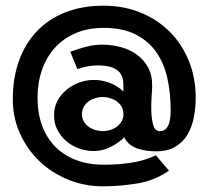

<svg xmlns="http://www.w3.org/2000/svg" viewBox="-20 -540 735 675"><path d="M414 -218Q414 -233 413.5 -249Q413 -265 405.5 -278.5Q398 -292 379 -301Q360 -310 323 -310Q288 -310 252 -297L227 -358Q254 -368 282 -375.5Q310 -383 339 -383Q371 -383 402.5 -375Q434 -367 459 -349.5Q484 -332 499.5 -305Q515 -278 515 -239Q515 -227 513 -200.5Q511 -174 512 -147Q513 -120 519 -99.5Q525 -79 542 -79Q555 -79 563 -87Q571 -95 574.5 -106.5Q578 -118 579 -130.5Q580 -143 580 -153Q580 -212 568.5 -264.5Q557 -317 529.5 -356.5Q502 -396 456.5 -419Q411 -442 344 -442Q289 -442 246 -423.5Q203 -405 173 -372Q143 -339 127.5 -294Q112 -249 112 -196Q112 -142 128 -98.5Q144 -55 174 -24.5Q204 6 247 22.5Q290 39 344 39Q392 39 438.5 32.5Q485 26 528 6L574 60Q524 95 462.5 105Q401 115 341 115Q277 115 219.5 91.5Q162 68 119 27Q76 -14 50.5 -70Q25 -126 25 -191Q25 -265 46.5 -325.5Q68 -386 109 -429.5Q150 -473 209.5 -496.5Q269 -520 344 -520Q414 -520 473.5 -496Q533 -472 576.5 -428.5Q620 -385 644 -325.5Q668 -266 668 -196Q668 -161 661.5 -127.5Q655 -94 639.5 -67.5Q624 -41 597 -24.5Q570 -8 529 -8Q514 -8 497.5 -10Q481 -12 465.5 -17Q450 -22 437 -32Q424 -42 417 -57Q396 -37 368 -23Q340 -9 310 -9Q283 -9 258 -18Q233 -27 213.5 -43.5Q194 -60 182 -83Q170 -106 170 -135Q170 -163 182 -185.5Q194 -208 214 -224.5Q234 -241 259 -250Q284 -259 310 -259Q339 -259 366.5 -248.5Q394 -238 414 -218ZM341 -199Q328 -199 315 -195Q302 -191 291.5 -183.5Q281 -176 274.5 -164.5Q268 -153 268 -139Q268 -125 274.5 -113.5Q281 -102 291.5 -94.5Q302 -87 315 -83Q328 -79 341 -79Q354 -79 367 -83Q380 -87 390.5 -94.5Q401 -102 407.5 -113.5Q414 -125 414 -139Q414 -153 407.5 -164.5Q401 -176 390.5 -183.5Q380 -191 367 -195Q354 -199 341 -199Z"/></svg>

Font: PostBus
Style: Regular
Weight: 400
Designer: Peter Wiegel
Version: Version 1.001